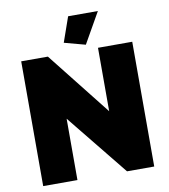

<svg xmlns="http://www.w3.org/2000/svg" viewBox="-97 -995 947 1076"><g transform="rotate(-10 377.0 -456.5)"><path d="M434.1 -738.8 314 -771 363.8 -913.1H533.2ZM255.9 -349.1V0H61V-710H212.9L498 -349.1V-710H692.9V0H538.1Z"/></g></svg>

Font: Rawline Black
Style: Regular
Weight: 900
Designer: Matt McInerney, Pablo Impallari, Rodrigo Fuenzalida
Foundry: Matt McInerney, Pablo Impallari, Rodrigo Fuenzalida
Version: Version 4.020;PS 004.020;hotconv 1.0.88;makeotf.lib2.5.64775